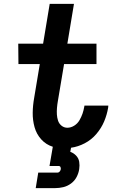

<svg xmlns="http://www.w3.org/2000/svg" viewBox="-20 -755 616 989"><path d="M164 214H264Q285 214 306 209Q327 204 345.5 190.5Q364 177 374.5 157Q385 137 388 116Q391 97 388 78.5Q385 60 372 46.5Q359 33 342 27L346 6Q382 1 416.5 -17Q451 -35 476.5 -65Q502 -95 516.5 -129.5Q531 -164 537 -200Q538 -206 538 -211H415Q414 -208 414 -205Q411 -187 405 -169.5Q399 -152 389 -135Q379 -118 362 -107.5Q345 -97 327 -97Q310 -97 297 -107.5Q284 -118 279 -133.5Q274 -149 273 -165.5Q272 -182 273.5 -199.5Q275 -217 278 -234L310 -425H477V-530H327L361 -735H236L202 -530H74L75 -425H185L156 -251Q149 -212 148.5 -174Q148 -136 158 -100Q168 -64 192.5 -37Q217 -10 252 1L235 100H283Q289 100 291.5 105.5Q294 111 293 117Q292 123 287.5 128.5Q283 134 277 134H177Z"/></svg>

Font: Iosevka Sparkle Oblique
Style: Bold
Weight: 700
Italic angle: -9°
Designer: Belleve Invis
Foundry: Belleve Invis
Version: Version 4.5.0; ttfautohint (v1.8.3)